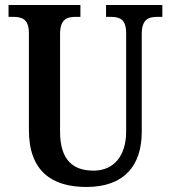

<svg xmlns="http://www.w3.org/2000/svg" viewBox="-20 -734 679 764"><path d="M324 10C474 10 544 -75 544 -209V-598C544 -659 572 -667 609 -667H626V-714H402V-667H418C455 -667 482 -659 482 -602V-211C482 -115 434 -55 352 -55C272 -55 219 -96 219 -210V-598C219 -659 247 -667 284 -667H300V-714H14V-667H30C67 -667 95 -659 95 -602V-217C95 -53 186 10 324 10Z"/></svg>

Font: Noto Serif Georgian Condensed SemiBold
Style: Regular
Weight: 600
Width: 3
Designer: Monotype Design Team, Akaki Razmadze
Foundry: Google LLC
Version: Version 2.003